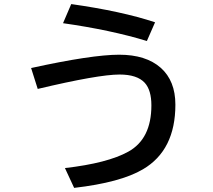

<svg xmlns="http://www.w3.org/2000/svg" viewBox="-20 -851 1040 937"><path d="M696.8 -650.9Q521 -704.6 287.6 -737.8L327.6 -831.1Q573.2 -796.4 736.8 -742.2ZM131.8 -519Q428.2 -584 561.5 -584Q692.4 -584 764.6 -520Q835.9 -456.5 835.9 -340.3Q835.9 -117.7 677.7 -24.9Q568.8 39.6 341.8 65.9L296.9 -30.8Q504.9 -54.7 606 -110.8Q718.8 -172.9 718.8 -336.9Q718.8 -411.1 686.5 -446.8Q649.4 -487.3 563.5 -487.3Q460 -487.3 164.1 -417Z"/></svg>

Font: BIZ UDGothic
Style: Bold
Weight: 700
Monospace: yes
Designer: TypeBank Co., Ltd.
Foundry: Morisawa Inc.
Version: Version 1.05